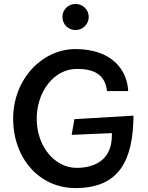

<svg xmlns="http://www.w3.org/2000/svg" viewBox="-20 -955 755 978"><path d="M298 -869C298 -831 327 -802 365 -802C402 -802 432 -832 432 -869C432 -905 402 -935 365 -935C327 -935 298 -905 298 -869ZM660 -366 359 -348 345 -268 550 -277V-267C550 -129 448 -100 370 -100C262 -100 167 -205 167 -351C167 -483 251 -604 372 -604C448 -604 515 -583 525 -491H633C628 -598 551 -705 364 -705C195 -705 47 -552 47 -351C47 -148 181 3 364 3C587 3 658 -137 660 -366Z"/></svg>

Font: Bluebird
Style: Li
Weight: 300
Designer: Jasper
Foundry: Cannot Into Space Fonts
Version: Version 0.98